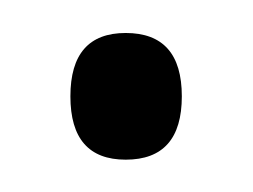

<svg xmlns="http://www.w3.org/2000/svg" viewBox="-20 -88 154 117"><path d="M56.6 9.3Q22.9 9.3 22.9 -29.3Q22.9 -67.9 56.6 -67.9Q90.8 -67.9 90.8 -29.3Q90.8 9.3 56.6 9.3Z"/></svg>

Font: Tartlers End
Style: Regular
Weight: 200
Designer: Peter Wiegel
Foundry: Peter Wiegel
Version: Version 1.000 2013 initial release